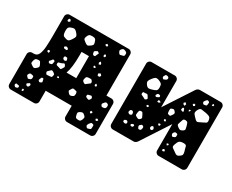

<svg xmlns="http://www.w3.org/2000/svg" viewBox="-93 -847 1553 1284"><g transform="rotate(30 683.5 -205.0)"><path d="M52 110Q41 110 33 102Q25 94 25 83V-148Q25 -159 33 -167Q41 -175 52 -175H66Q90 -175 100.5 -197.5Q111 -220 113.5 -257.5Q116 -295 116 -341V-493Q116 -504 124 -512Q132 -520 143 -520H599Q610 -520 618 -512Q626 -504 626 -493V-175H665Q676 -175 684 -167Q692 -159 692 -148V83Q692 94 684 102Q676 110 665 110H486Q475 110 467 102Q459 94 459 83V0H258V83Q258 94 250 102Q242 110 231 110ZM584 -498Q574 -502 568.5 -500.5Q563 -499 556 -490Q550 -483 551.5 -477.5Q553 -472 558 -464Q563 -457 567 -456.5Q571 -456 579 -459Q588 -461 593 -462.5Q598 -464 599 -474Q600 -485 597 -489.5Q594 -494 584 -498ZM158 -497Q154 -497 153 -494Q152 -491 150 -487Q148 -480 152 -477Q157 -474 162 -477Q166 -480 168 -481.5Q170 -483 169 -487Q166 -497 158 -497ZM469 -471 459 -478 449 -469 457 -460 467 -461ZM346 -472Q329 -472 322.5 -466.5Q316 -461 311 -446Q306 -432 311.5 -426Q317 -420 328 -412Q339 -404 345.5 -402.5Q352 -401 363 -409Q375 -417 380 -423.5Q385 -430 380 -445Q376 -461 369 -466.5Q362 -472 346 -472ZM244 -434Q232 -449 223 -453.5Q214 -458 195 -451Q178 -445 174.5 -435Q171 -425 172 -407Q173 -389 178 -381Q183 -373 200 -369Q216 -364 223.5 -369Q231 -374 240 -388Q250 -403 252.5 -411.5Q255 -420 244 -434ZM485 -411 476 -404 477 -392 489 -391 492 -402ZM436 -398Q429 -404 424.5 -402Q420 -400 412 -395Q406 -391 406 -387Q406 -383 408 -376Q411 -364 421 -364Q428 -364 429.5 -367Q431 -370 433 -376Q436 -384 439.5 -388.5Q443 -393 436 -398ZM488 -345 479 -353 472 -342 476 -330 490 -333ZM318 -175H393V-345H336V-316Q336 -222 318 -175ZM238 -324Q233 -328 227 -324Q222 -322 220 -320Q218 -318 219 -313Q221 -308 223.5 -307Q226 -306 231 -306Q237 -306 241 -305Q245 -304 247 -310Q249 -316 246 -318Q243 -320 238 -324ZM464 -308H454V-298L461 -293L471 -299ZM530 -271 520 -284 505 -277 507 -262 521 -259ZM276 -257Q274 -264 267 -264Q261 -264 257.5 -264.5Q254 -265 252 -259Q248 -248 256 -242Q265 -234 275 -241Q280 -244 278.5 -247.5Q277 -251 276 -257ZM152 -240 145 -248 134 -244 136 -233 148 -229ZM494 -207Q489 -218 482.5 -219Q476 -220 463 -219Q452 -218 448 -214Q444 -210 442 -199Q439 -189 441.5 -184Q444 -179 453 -173Q461 -168 465.5 -170.5Q470 -173 477 -180Q486 -187 492.5 -191.5Q499 -196 494 -207ZM283 -214Q277 -223 271 -219Q265 -215 254 -211Q245 -208 239 -207Q233 -206 233 -196Q233 -186 238.5 -184.5Q244 -183 254 -180Q263 -177 268 -175.5Q273 -174 278 -182Q285 -192 287.5 -198Q290 -204 283 -214ZM537 -204 526 -210 523 -199 526 -191 537 -192ZM205 -205Q197 -208 194.5 -204Q192 -200 187 -194Q182 -189 179 -186Q176 -183 180 -177Q183 -170 187.5 -170.5Q192 -171 199 -172Q208 -174 209 -185Q210 -192 211 -197Q212 -202 205 -205ZM139 -129Q133 -142 129 -148.5Q125 -155 111 -154Q96 -153 91 -146.5Q86 -140 83 -125Q80 -113 85.5 -108.5Q91 -104 102 -97Q110 -92 115.5 -93.5Q121 -95 128 -101Q137 -109 140 -114Q143 -119 139 -129ZM236 -136Q227 -141 223 -138Q219 -135 212 -128Q205 -122 201.5 -117.5Q198 -113 202 -105Q206 -96 211.5 -96Q217 -96 226 -97Q237 -98 243 -98.5Q249 -99 251 -110Q254 -121 250 -125.5Q246 -130 236 -136ZM658 -132Q650 -136 645.5 -133.5Q641 -131 636 -125Q630 -118 627.5 -114Q625 -110 630 -102Q634 -94 639 -94Q644 -94 653 -95Q666 -98 667 -111Q668 -120 666.5 -124.5Q665 -129 658 -132ZM288 -126 279 -124 277 -116 285 -114 293 -117ZM547 -118Q542 -124 538 -124Q534 -124 526 -121Q519 -120 515 -118Q511 -116 511 -108Q511 -101 514.5 -99Q518 -97 525 -94Q531 -91 535 -91Q539 -91 543 -96Q548 -103 549.5 -107Q551 -111 547 -118ZM443 -87Q442 -98 436 -100Q430 -102 419 -104Q411 -106 407.5 -103.5Q404 -101 400 -94Q395 -86 392.5 -81Q390 -76 396 -69Q404 -59 409.5 -56Q415 -53 427 -57Q439 -62 441.5 -68.5Q444 -75 443 -87ZM199 -64Q192 -64 190 -61Q188 -58 186 -52Q183 -45 182 -41.5Q181 -38 186 -33Q192 -28 196 -29Q200 -30 206 -34Q211 -37 210 -40.5Q209 -44 208 -49Q206 -56 205.5 -60Q205 -64 199 -64ZM120 -48Q110 -51 104 -42Q100 -36 99 -32Q98 -28 102 -23Q108 -16 112 -12.5Q116 -9 124 -13Q134 -16 136.5 -20.5Q139 -25 139 -35Q139 -44 133.5 -45Q128 -46 120 -48ZM602 -33 589 -36 584 -26 591 -18 599 -22ZM662 -4 652 -11 641 -6 645 5H655ZM562 12Q552 3 545 3Q538 3 526 10Q516 16 515.5 22.5Q515 29 518 41Q520 51 524 55Q528 59 538 60Q550 61 555.5 59Q561 57 566 47Q571 35 571.5 28Q572 21 562 12ZM146 11Q142 8 139 10Q136 12 132 15Q127 17 125 19Q123 21 124 26Q127 35 136 36Q145 36 148 27Q150 22 150.5 18.5Q151 15 146 11ZM642 35Q632 32 628 35.5Q624 39 618 47Q613 55 611.5 60Q610 65 616 73Q622 80 627 78.5Q632 77 641 74Q647 72 648.5 68.5Q650 65 650 57Q650 48 650 42.5Q650 37 642 35ZM75 58Q70 57 67 56Q64 55 61 59Q55 66 62 75Q68 83 77 80Q83 78 86 76Q89 74 89 67Q89 60 85 60Q81 60 75 58ZM130 67 119 63 116 73 119 81 127 77Z M776 0Q765 0 757 -8Q749 -16 749 -27V-493Q749 -504 757 -512Q765 -520 776 -520H955Q966 -520 974 -512Q982 -504 982 -493V-290L1121 -503Q1132 -520 1150 -520H1309Q1320 -520 1328 -512Q1336 -504 1336 -493V-27Q1336 -16 1328 -8Q1320 0 1309 0H1130Q1119 0 1111 -8Q1103 -16 1103 -27V-230L964 -17Q953 0 935 0ZM914 -493Q907 -494 903.5 -493.5Q900 -493 897 -487Q893 -480 891 -475.5Q889 -471 895 -464Q900 -458 904.5 -460.5Q909 -463 917 -466Q927 -471 926 -481Q925 -490 914 -493ZM1235 -485Q1228 -488 1224.5 -485Q1221 -482 1216 -476Q1211 -470 1209 -466Q1207 -462 1211 -455Q1215 -448 1219.5 -448Q1224 -448 1232 -450Q1239 -451 1240.5 -454.5Q1242 -458 1243 -465Q1244 -473 1243.5 -477.5Q1243 -482 1235 -485ZM1276 -485 1270 -479V-469L1280 -470L1283 -479ZM875 -441Q858 -446 850 -441Q842 -436 831 -422Q820 -408 817 -398.5Q814 -389 824 -374Q835 -359 845 -358Q855 -357 872 -363Q890 -368 898.5 -374Q907 -380 907 -399Q907 -419 900.5 -426.5Q894 -434 875 -441ZM1170 -421 1162 -422 1154 -415 1163 -404 1174 -411ZM1261 -407Q1238 -410 1224.5 -412.5Q1211 -415 1201 -395Q1190 -373 1198 -362.5Q1206 -352 1223 -335Q1235 -323 1244.5 -327.5Q1254 -332 1269 -339Q1285 -347 1294.5 -352Q1304 -357 1301 -374Q1298 -393 1289 -398Q1280 -403 1261 -407ZM1117 -392 1106 -401 1097 -391 1101 -382 1113 -377ZM1165 -371 1156 -373 1152 -366 1155 -358 1162 -363ZM1123 -351Q1121 -356 1120 -359Q1119 -362 1113 -362Q1108 -362 1108 -358Q1108 -354 1106 -349Q1104 -342 1107 -341L1123 -336Q1127 -340 1126 -343Q1125 -346 1123 -351ZM925 -358Q918 -359 914 -352Q911 -347 909.5 -344Q908 -341 912 -337Q916 -332 919.5 -333.5Q923 -335 928 -337Q933 -340 936.5 -341.5Q940 -343 939 -349Q938 -355 934.5 -356Q931 -357 925 -358ZM953 -324 942 -322 941 -309H953L963 -316ZM1075 -310Q1069 -318 1064 -320Q1059 -322 1049 -318Q1040 -315 1039.5 -310Q1039 -305 1039 -295Q1040 -285 1041 -279.5Q1042 -274 1052 -272Q1061 -269 1065 -273Q1069 -277 1074 -286Q1079 -293 1080 -298Q1081 -303 1075 -310ZM865 -312Q860 -322 850 -320Q840 -318 833 -319Q826 -320 824 -309Q823 -299 829 -297Q835 -295 844 -290Q853 -285 858 -282.5Q863 -280 870 -287Q877 -293 873.5 -298Q870 -303 865 -312ZM1166 -297Q1152 -297 1149.5 -289Q1147 -281 1142 -268Q1138 -256 1136.5 -249.5Q1135 -243 1145 -235Q1157 -225 1165 -223Q1173 -221 1186 -229Q1198 -237 1197 -245.5Q1196 -254 1192 -268Q1188 -282 1184.5 -289Q1181 -296 1166 -297ZM909 -257 897 -260 890 -253 895 -246H904ZM1053 -234 1042 -235 1040 -226 1045 -220 1055 -222ZM899 -183Q894 -192 891 -197Q888 -202 877 -201Q867 -199 865.5 -193.5Q864 -188 862 -177Q861 -168 861.5 -163Q862 -158 870 -154Q880 -148 886.5 -146.5Q893 -145 901 -153Q909 -161 906.5 -167Q904 -173 899 -183ZM1160 -191Q1152 -194 1147.5 -192.5Q1143 -191 1138 -184Q1134 -177 1134.5 -172.5Q1135 -168 1140 -161Q1144 -156 1148 -157.5Q1152 -159 1159 -162Q1167 -165 1167 -173Q1167 -181 1167 -185Q1167 -189 1160 -191ZM1037 -189 1029 -192 1020 -187 1025 -176 1036 -179ZM837 -163Q834 -174 824 -175Q814 -176 810 -165Q808 -159 808 -155.5Q808 -152 813 -148Q822 -140 832 -146Q838 -149 838 -153Q838 -157 837 -163ZM1233 -158Q1209 -158 1200 -149.5Q1191 -141 1184 -119Q1177 -100 1187 -93.5Q1197 -87 1212 -76Q1224 -66 1232 -65Q1240 -64 1253 -73Q1265 -81 1267 -89Q1269 -97 1265 -112Q1258 -132 1256 -145Q1254 -158 1233 -158ZM1009 -143Q1006 -148 1004 -151Q1002 -154 997 -153Q987 -150 986 -139Q985 -130 995 -126Q1000 -124 1002 -126Q1004 -128 1008 -131Q1012 -137 1009 -143ZM938 -122Q932 -126 928.5 -124Q925 -122 919 -117Q911 -110 915 -101Q918 -94 920 -91Q922 -88 929 -88Q937 -89 939.5 -92Q942 -95 944 -102Q945 -110 945 -114Q945 -118 938 -122ZM1150 -101 1144 -104 1135 -99 1141 -88 1150 -94ZM834 -95Q829 -102 820 -99Q814 -97 811.5 -95Q809 -93 809 -87Q809 -81 812 -79.5Q815 -78 821 -76Q830 -74 835 -80Q840 -87 834 -95ZM885 -96Q880 -102 872 -98Q862 -94 863 -87Q864 -82 867 -81.5Q870 -81 874 -80Q880 -79 883 -84Q885 -88 886.5 -90.5Q888 -93 885 -96ZM1144 -58 1133 -56 1129 -45 1140 -41 1150 -47Z"/></g></svg>

Font: Rubik Moonrocks
Style: Regular
Weight: 400
Designer: Hubert and Fischer, NaN
Foundry: Hubert and Fischer, NaN
Version: Version 2.200